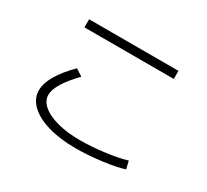

<svg xmlns="http://www.w3.org/2000/svg" viewBox="-138 -903 1214 1125"><g transform="rotate(30 469.0 -341.0)"><path d="M124 -180.7Q124 -274.4 252.9 -403.3L299.8 -373Q243.2 -315.4 214.4 -268.1Q185.5 -220.7 185.5 -185.5Q185.5 -145 222.4 -113.5Q259.3 -82 325.9 -64.5Q392.6 -46.9 478.5 -46.9Q554.7 -46.9 643.3 -58.3Q731.9 -69.8 786.1 -86.9L798.8 -34.2Q744.6 -16.6 652.8 -4.9Q561 6.8 478.5 6.8Q373.5 6.8 293.2 -16.6Q212.9 -40 168.5 -82.5Q124 -125 124 -180.7ZM170.9 -687.5H775.4V-632.8H170.9Z"/></g></svg>

Font: Pretendard Light
Style: Regular
Weight: 300
Designer: Base glyphs from Inter by Rasmus Andersson; Hangeul glyphs from Noto Sans CJK(Source Han Sans) by Jang Soo-young and Kan
Foundry: Kil Hyung-jin
Version: Version 1.309